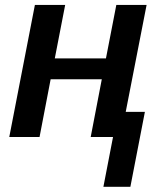

<svg xmlns="http://www.w3.org/2000/svg" viewBox="-20 -548 626 768"><path d="M559.6 -100.6 501.5 199.2H393.6L432.1 0H342.8L387.2 -231H182.6L138.2 0H17.1L119.6 -528.3H240.7L199.2 -314.5H403.8L445.3 -528.3H566.4L482.9 -100.6Z"/></svg>

Font: Arimo SemiBold
Style: Italic
Weight: 600
Italic angle: -12°
Version: Version 1.33